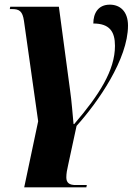

<svg xmlns="http://www.w3.org/2000/svg" viewBox="-20 -565 598 825"><path d="M84 240H351L353 230H308C276 231 265 219 265 197C265 181 268 164 273 143L309 -24C401 -126 530 -311 530 -455C530 -517 495 -545 452 -545C401 -545 381 -507 381 -464C451 -464 474 -429 474 -368C474 -263 407 -158 299 -32H296C292 -73 288 -130 281 -178L233 -536H24L22 -526H32C63 -526 77 -517 83 -475L144 -44Z"/></svg>

Font: Noto Serif Display SemiCondensed ExtraBold
Style: Italic
Weight: 800
Width: 4
Italic angle: -12°
Designer: Monotype Design Team
Foundry: Monotype Imaging Inc.
Version: Version 2.009